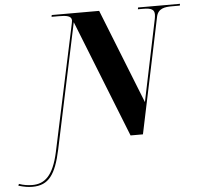

<svg xmlns="http://www.w3.org/2000/svg" viewBox="-215 -777 1119 1081"><g transform="rotate(-5 344.0 -237.0)"><path d="M-75 240C17 240 57 183 87 44L237 -663L500 0H570L707 -653C717 -699 755 -704 795 -704H840L842 -714H605L603 -704H633C679 -704 696 -694 696 -667C696 -660 695 -651 693 -641L597 -180L385 -714H117L115 -704H156C198 -704 228 -700 228 -674C228 -667 225 -656 221 -636L73 56C44 190 -6 230 -75 230C-98 230 -126 226 -150 217L-154 227C-118 237 -100 240 -75 240Z"/></g></svg>

Font: Noto Serif Display SemiCondensed Black
Style: Italic
Weight: 900
Width: 4
Italic angle: -12°
Designer: Monotype Design Team
Foundry: Monotype Imaging Inc.
Version: Version 2.009